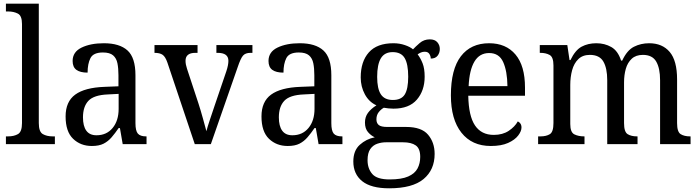

<svg xmlns="http://www.w3.org/2000/svg" viewBox="-20 -780 3782 1039"><path d="M12 0V-42H24Q56 -42 77.5 -54.5Q99 -67 99 -114V-650Q99 -695 76.5 -706.5Q54 -718 24 -718H12V-760H190V-114Q190 -67 211.5 -54.5Q233 -42 265 -42H277V0Z M477 10Q416 10 375.5 -29Q335 -68 335 -150Q335 -230 387 -268Q439 -306 545 -310L621 -313V-373Q621 -410 615.5 -437.5Q610 -465 592 -480.5Q574 -496 537 -496Q485 -496 469.5 -465.5Q454 -435 454 -387Q414 -387 393.5 -402Q373 -417 373 -450Q373 -499 421.5 -522.5Q470 -546 542 -546Q627 -546 670 -507Q713 -468 713 -373V-114Q713 -72 726 -57Q739 -42 770 -42H773V0H644L629 -87H622Q603 -59 584 -37Q565 -15 540.5 -2.5Q516 10 477 10ZM502 -48Q557 -48 589.5 -87.5Q622 -127 622 -191V-272L564 -269Q488 -266 458.5 -234.5Q429 -203 429 -145Q429 -98 447 -73Q465 -48 502 -48Z M886 -441Q875 -473 860 -483.5Q845 -494 816 -494V-536H1049V-494H1037Q984 -494 984 -451Q984 -441 986 -430.5Q988 -420 992 -408L1054 -220Q1066 -183 1078 -139.5Q1090 -96 1097 -70Q1102 -91 1115 -129.5Q1128 -168 1141 -207L1205 -395Q1216 -428 1216 -451Q1216 -494 1158 -494H1151V-536H1346V-494H1335Q1308 -494 1295 -479Q1282 -464 1266 -416L1121 0H1034Z M1537 10Q1476 10 1435.5 -29Q1395 -68 1395 -150Q1395 -230 1447 -268Q1499 -306 1605 -310L1681 -313V-373Q1681 -410 1675.5 -437.5Q1670 -465 1652 -480.5Q1634 -496 1597 -496Q1545 -496 1529.5 -465.5Q1514 -435 1514 -387Q1474 -387 1453.5 -402Q1433 -417 1433 -450Q1433 -499 1481.5 -522.5Q1530 -546 1602 -546Q1687 -546 1730 -507Q1773 -468 1773 -373V-114Q1773 -72 1786 -57Q1799 -42 1830 -42H1833V0H1704L1689 -87H1682Q1663 -59 1644 -37Q1625 -15 1600.5 -2.5Q1576 10 1537 10ZM1562 -48Q1617 -48 1649.5 -87.5Q1682 -127 1682 -191V-272L1624 -269Q1548 -266 1518.5 -234.5Q1489 -203 1489 -145Q1489 -98 1507 -73Q1525 -48 1562 -48Z M2086 239Q1988 239 1940 200.5Q1892 162 1892 94Q1892 35 1927 3.5Q1962 -28 2008 -37Q1988 -46 1971.5 -65Q1955 -84 1955 -117Q1955 -147 1971 -169Q1987 -191 2017 -210Q1977 -228 1954.5 -269.5Q1932 -311 1932 -361Q1932 -447 1976 -496.5Q2020 -546 2109 -546Q2142 -546 2171 -536Q2200 -526 2215 -513Q2228 -527 2251 -547Q2274 -567 2306 -567Q2333 -567 2346.5 -551.5Q2360 -536 2360 -515Q2360 -494 2348 -478.5Q2336 -463 2311 -463Q2311 -476 2303.5 -488Q2296 -500 2279 -500Q2267 -500 2258 -496Q2249 -492 2240 -486Q2256 -465 2267 -437Q2278 -409 2278 -365Q2278 -290 2236 -241Q2194 -192 2109 -192Q2097 -192 2082 -193.5Q2067 -195 2057 -197Q2041 -188 2029 -172.5Q2017 -157 2017 -134Q2017 -114 2029.5 -103.5Q2042 -93 2076 -93H2178Q2261 -93 2296.5 -51Q2332 -9 2332 53Q2332 139 2272 189Q2212 239 2086 239ZM2106 -239Q2152 -239 2170.5 -269Q2189 -299 2189 -365Q2189 -433 2170 -465.5Q2151 -498 2105 -498Q2061 -498 2041 -464.5Q2021 -431 2021 -364Q2021 -300 2041 -269.5Q2061 -239 2106 -239ZM2088 191Q2153 191 2189 175Q2225 159 2239.5 131.5Q2254 104 2254 69Q2254 24 2230 7Q2206 -10 2161 -10H2069Q2044 -10 2021 -2Q1998 6 1983.5 27Q1969 48 1969 87Q1969 132 1994.5 161.5Q2020 191 2088 191Z M2636 10Q2534 10 2477 -62Q2420 -134 2420 -264Q2420 -405 2474 -475.5Q2528 -546 2627 -546Q2718 -546 2769.5 -485Q2821 -424 2821 -306V-262H2514Q2516 -152 2550.5 -101Q2585 -50 2652 -50Q2700 -50 2733 -72Q2766 -94 2782 -123Q2790 -120 2796 -111.5Q2802 -103 2802 -90Q2802 -70 2784 -46.5Q2766 -23 2729.5 -6.5Q2693 10 2636 10ZM2726 -314Q2725 -395 2703 -444Q2681 -493 2627 -493Q2575 -493 2547.5 -447Q2520 -401 2516 -314Z M2892 0V-42H2905Q2936 -42 2955.5 -54Q2975 -66 2975 -114V-426Q2975 -471 2954.5 -482.5Q2934 -494 2904 -494H2901V-536H3050L3062 -455H3067Q3093 -509 3127.5 -527.5Q3162 -546 3207 -546Q3252 -546 3288 -525.5Q3324 -505 3341 -452H3347Q3373 -508 3410.5 -527Q3448 -546 3493 -546Q3564 -546 3604 -499Q3644 -452 3644 -350V-114Q3644 -66 3663.5 -54Q3683 -42 3714 -42H3717V0H3552V-346Q3552 -411 3531 -447Q3510 -483 3459 -483Q3421 -483 3398.5 -462Q3376 -441 3366.5 -407.5Q3357 -374 3357 -334V-114Q3357 -66 3376.5 -54Q3396 -42 3427 -42H3430V0H3266V-346Q3266 -411 3245 -447Q3224 -483 3172 -483Q3133 -483 3109.5 -460Q3086 -437 3076 -400Q3066 -363 3066 -320V-109Q3066 -64 3088 -53Q3110 -42 3141 -42H3143V0Z"/></svg>

Font: Noto Serif Hebrew SemiCondensed
Style: Regular
Weight: 400
Width: 4
Designer: Monotype Design Team
Foundry: Monotype Imaging Inc.
Version: Version 2.004; ttfautohint (v1.8.4.7-5d5b)